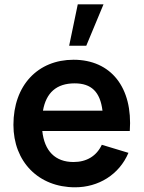

<svg xmlns="http://www.w3.org/2000/svg" viewBox="-20 -822 642 858"><path d="M327.5 -802.5 289 -617.5H365.5L442.5 -802.5ZM560 -236.5C574 -431 476 -555 308.5 -555C149.5 -555 40 -441 40 -264C40 -100 151.5 15 315.5 15C419.5 15 512.5 -41 554 -139L435 -175C411.5 -125 367.5 -98 308.5 -98C226.5 -98 178.5 -147.5 169 -236.5ZM313.5 -449.5C388 -449.5 427.5 -412 438 -327.5H172C186 -407.5 232.5 -449.5 313.5 -449.5Z"/></svg>

Font: Hauora
Style: Bold
Weight: 700
Designer: Wayne Shih
Foundry: WCYS
Version: Version 1.001;hotconv 1.0.109;makeotfexe 2.5.65596